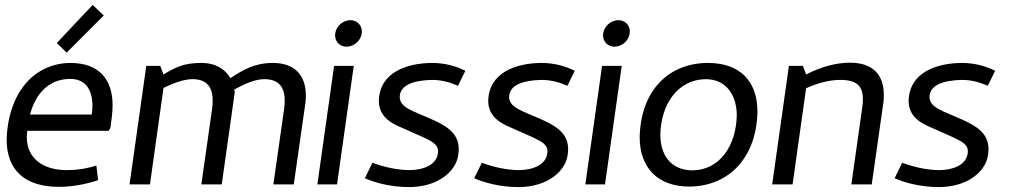

<svg xmlns="http://www.w3.org/2000/svg" viewBox="-20 -750 4108 781"><path d="M357 -730 211 -575 251 -536 402 -687ZM356 -320C356 -309 355 -296 353 -284H102C124 -366 176 -429 266 -429C330 -429 356 -382 356 -320ZM7 -183C7 -59 80 10 219 10C271 10 324 1 379 -17L372 -77C333 -64 293 -58 252 -58C151 -58 89 -109 89 -192C89 -200 90 -209 91 -218H422L429 -229C433 -258 438 -291 438 -322C438 -428 382 -494 266 -494C108 -492 12 -359 7 -183Z M1090 -494C1017 -494 970 -467 917 -432C897 -468 858 -494 799 -494C729 -494 697 -478 645 -447L632 -482H575L507 0H590L645 -392C693 -416 733 -428 763 -428C817 -428 845 -400 845 -342C845 -332 845 -321 843 -309L799 0H882L935 -375C935 -379 932 -383 932 -385C983 -414 1024 -428 1055 -428C1110 -428 1138 -400 1138 -342C1138 -332 1138 -321 1136 -309L1092 0H1175L1222 -329C1224 -341 1224 -352 1224 -363C1224 -444 1178 -494 1090 -494Z M1452 -622C1452 -648 1432 -668 1405 -668C1373 -667 1344 -642 1343 -606C1343 -580 1363 -560 1390 -560C1422 -561 1451 -586 1452 -622ZM1339 -482 1271 0H1351L1419 -482Z M1737 -425C1784 -425 1820 -411 1843 -401L1873 -462C1837 -480 1792 -494 1737 -494C1633 -493 1524 -455 1521 -340C1521 -272 1577 -247 1611 -232C1718 -183 1762 -173 1762 -134C1760 -79 1703 -59 1647 -58C1596 -58 1540 -71 1495 -88L1464 -25C1505 -7 1569 11 1644 11C1758 11 1834 -50 1844 -119C1845 -128 1846 -135 1846 -143C1846 -198 1813 -231 1738 -264C1663 -298 1606 -311 1606 -356C1607 -405 1663 -423 1737 -425Z M2182 -425C2229 -425 2265 -411 2288 -401L2318 -462C2282 -480 2237 -494 2182 -494C2078 -493 1969 -455 1966 -340C1966 -272 2022 -247 2056 -232C2163 -183 2207 -173 2207 -134C2205 -79 2148 -59 2092 -58C2041 -58 1985 -71 1940 -88L1909 -25C1950 -7 2014 11 2089 11C2203 11 2279 -50 2289 -119C2290 -128 2291 -135 2291 -143C2291 -198 2258 -231 2183 -264C2108 -298 2051 -311 2051 -356C2052 -405 2108 -423 2182 -425Z M2542 -622C2542 -648 2522 -668 2495 -668C2463 -667 2434 -642 2433 -606C2433 -580 2453 -560 2480 -560C2512 -561 2541 -586 2542 -622ZM2429 -482 2361 0H2441L2509 -482Z M2850 -428C2935 -428 2977 -362 2977 -280C2974 -157 2908 -59 2798 -57C2709 -57 2666 -119 2666 -203C2669 -327 2737 -426 2850 -428ZM3061 -296C3061 -418 2992 -494 2859 -494C2693 -493 2586 -375 2582 -192C2582 -70 2653 9 2785 9C2950 7 3058 -114 3061 -296Z M3490 -346C3490 -335 3489 -323 3487 -310L3443 0H3526L3573 -330C3575 -342 3575 -354 3575 -365C3575 -447 3529 -495 3438 -495C3382 -495 3321 -479 3259 -447L3246 -482H3189L3121 0H3204L3259 -391C3310 -414 3357 -425 3398 -425C3464 -425 3490 -401 3490 -346Z M3892 -425C3939 -425 3975 -411 3998 -401L4028 -462C3992 -480 3947 -494 3892 -494C3788 -493 3679 -455 3676 -340C3676 -272 3732 -247 3766 -232C3873 -183 3917 -173 3917 -134C3915 -79 3858 -59 3802 -58C3751 -58 3695 -71 3650 -88L3619 -25C3660 -7 3724 11 3799 11C3913 11 3989 -50 3999 -119C4000 -128 4001 -135 4001 -143C4001 -198 3968 -231 3893 -264C3818 -298 3761 -311 3761 -356C3762 -405 3818 -423 3892 -425Z"/></svg>

Font: Cantarell
Style: Oblique
Weight: 400
Italic angle: -8°
Designer: Dave Crossland
Version: Version 0.024